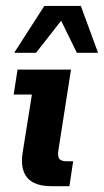

<svg xmlns="http://www.w3.org/2000/svg" viewBox="-20 -639 356 659"><path d="M156.9 0Q97.7 0 73.4 -29.3Q49.1 -58.6 57.6 -114.4L89.5 -314.5H26.9L40.2 -400H223.7L180.8 -125.7Q177 -104.5 182.9 -95Q188.8 -85.5 208.5 -85.5H231.1L218.3 0ZM28.7 -457.8 132.1 -618.6H257.5L316.5 -457.8H243.8L189.9 -567.8L103.6 -457.8Z"/></svg>

Font: Rokkitt SemiBold
Style: Italic
Weight: 600
Italic angle: -9°
Designer: Vernon Adams
Foundry: Vernon Adams
Version: Version 3.103